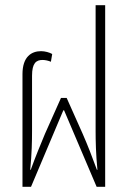

<svg xmlns="http://www.w3.org/2000/svg" viewBox="-20 -723 498 743"><path d="M67 0H100L225 -296H228L354 0H387V-703H350V-216C350 -177 351 -128 357 -66H355C335 -120 321 -157 300 -205L238 -344H216L154 -205C136 -161 120 -124 99 -66H97C103 -128 104 -177 104 -216V-430C104 -479 120 -491 145 -491C155 -491 168 -488 177 -484L182 -514C172 -520 154 -525 139 -525C103 -525 67 -505 67 -436Z"/></svg>

Font: Noto Sans Thai UI ExtCond ExtLt
Style: Regular
Weight: 200
Width: 2
Designer: Monotype Design Team
Foundry: Monotype Imaging Inc.
Version: Version 2.000